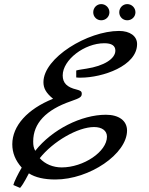

<svg xmlns="http://www.w3.org/2000/svg" viewBox="-20 -789 729 937"><path d="M649 -574C649 -613 614 -638 561 -638C408 -638 192 -507 192 -388C192 -358 205 -335 239 -307C114 -257 40 -175 40 -85C40 -43 55 -6 86 29C67 61 49 98 45 114L78 128C96 108 117 63 121 57C152 77 196 87 250 87C417 87 600 -38 600 -152C600 -200 560 -229 497 -229C377 -229 234 -157 152 -53C144 -68 142 -79 142 -99C142 -187 204 -253 326 -295C372 -311 379 -316 379 -332C379 -343 373 -347 354 -352C307 -363 286 -384 286 -421C286 -497 392 -578 489 -578C525 -578 543 -566 543 -542C543 -502 487 -467 402 -454C385 -451 366 -449 352 -445V-411C359 -410 366 -410 374 -410C480 -410 649 -467 649 -574ZM439 -169C478 -169 502 -151 502 -122C502 -49 388 28 281 28C239 28 200 12 174 -17C239 -99 360 -169 439 -169ZM435 -729C435 -707 452 -690 474 -690C496 -690 514 -707 514 -729C514 -751 496 -769 474 -769C452 -769 435 -751 435 -729ZM562 -729C562 -707 579 -690 601 -690C623 -690 641 -707 641 -729C641 -751 623 -769 601 -769C579 -769 562 -751 562 -729Z"/></svg>

Font: Marck Script
Style: Regular
Weight: 400
Designer: Denis Masharov, Marck Fogel
Foundry: Denis Masharov
Version: Version 1.002